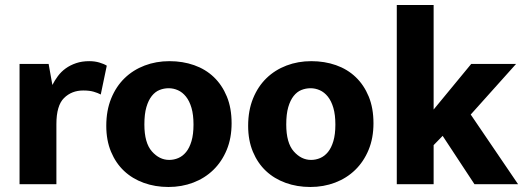

<svg xmlns="http://www.w3.org/2000/svg" viewBox="-20 -735 2091 766"><path d="M58 0V-480H174L189 -396Q198 -414 211 -431.5Q224 -449 242 -462Q260 -475 283.5 -483Q307 -491 336 -491Q358 -491 376.5 -485.5Q395 -480 406 -473L382 -358Q371 -364 354 -369Q337 -374 312 -374Q266 -374 235.5 -344Q205 -314 205 -240V0Z M904 -243Q904 -184 884.5 -137Q865 -90 831 -57Q797 -24 751 -6.5Q705 11 652 11Q599 11 553.5 -5.5Q508 -22 475 -53Q442 -84 423 -129.5Q404 -175 404 -233Q404 -294 423.5 -342Q443 -390 477 -423Q511 -456 557 -473.5Q603 -491 656 -491Q709 -491 754.5 -475Q800 -459 833 -427.5Q866 -396 885 -350Q904 -304 904 -243ZM752 -238Q752 -277 744 -304.5Q736 -332 722 -349.5Q708 -367 690 -375Q672 -383 653 -383Q634 -383 616.5 -376Q599 -369 585.5 -352Q572 -335 564 -307.5Q556 -280 556 -238Q556 -165 586 -131Q616 -97 655 -97Q674 -97 691.5 -104.5Q709 -112 722.5 -128.5Q736 -145 744 -172Q752 -199 752 -238Z M1470 -243Q1470 -184 1450.5 -137Q1431 -90 1397 -57Q1363 -24 1317 -6.5Q1271 11 1218 11Q1165 11 1119.5 -5.5Q1074 -22 1041 -53Q1008 -84 989 -129.5Q970 -175 970 -233Q970 -294 989.5 -342Q1009 -390 1043 -423Q1077 -456 1123 -473.5Q1169 -491 1222 -491Q1275 -491 1320.5 -475Q1366 -459 1399 -427.5Q1432 -396 1451 -350Q1470 -304 1470 -243ZM1318 -238Q1318 -277 1310 -304.5Q1302 -332 1288 -349.5Q1274 -367 1256 -375Q1238 -383 1219 -383Q1200 -383 1182.5 -376Q1165 -369 1151.5 -352Q1138 -335 1130 -307.5Q1122 -280 1122 -238Q1122 -165 1152 -131Q1182 -97 1221 -97Q1240 -97 1257.5 -104.5Q1275 -112 1288.5 -128.5Q1302 -145 1310 -172Q1318 -199 1318 -238Z M1710 -156V0H1563V-715H1710V-298L1860 -480H2039L1858 -278L2047 0H1873L1746 -193Z"/></svg>

Font: Mukta ExtraBold
Style: Regular
Weight: 800
Designer: Girish Dalvi and Yashodeep Gholap
Foundry: Ek Type
Version: Version 2.538;PS 1.002;hotconv 16.6.51;makeotf.lib2.5.65220;